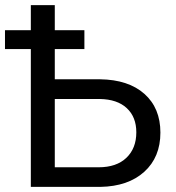

<svg xmlns="http://www.w3.org/2000/svg" viewBox="-41 -731 689 751"><path d="M289.1 -539.1H173.3V-420.9H350.1Q461.4 -419.4 523.9 -363.8Q586.4 -308.1 586.4 -212.4Q586.4 -116.2 523.4 -59.1Q460.4 -2 351.6 0H79.6V-539.1H-21.5V-612.8H79.6V-710.9H173.3V-612.8H289.1ZM173.3 -343.8V-76.7H344.7Q414.6 -76.7 453.4 -113.8Q492.2 -150.9 492.2 -213.4Q492.2 -273.4 454.8 -308.1Q417.5 -342.8 348.6 -343.8Z"/></svg>

Font: Mardoto
Style: Regular
Weight: 400
Designer: Christian Robertson, Vahan Hovhannisyan
Foundry: Google
Version: Version 1.000